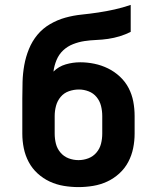

<svg xmlns="http://www.w3.org/2000/svg" viewBox="-20 -755 640 783"><path d="M300 8Q270 8 240 3Q210 -2 183 -14.5Q156 -27 133.5 -47.5Q111 -68 97 -94.5Q83 -121 77 -150.5Q71 -180 71 -210V-354Q71 -388 72 -422Q73 -456 79 -489.5Q85 -523 98 -555Q111 -587 132.5 -613Q154 -639 184 -656.5Q214 -674 246.5 -683Q279 -692 313 -695.5Q347 -699 380.5 -704Q414 -709 447.5 -716.5Q481 -724 513 -735V-625Q491 -614 468 -607Q445 -600 421 -596.5Q397 -593 372.5 -592Q348 -591 324.5 -587.5Q301 -584 278 -575Q255 -566 237.5 -549.5Q220 -533 210.5 -510Q201 -487 198 -463Q219 -484 248 -492.5Q277 -501 307 -501Q336 -501 365 -495Q394 -489 420.5 -476Q447 -463 469 -442.5Q491 -422 504.5 -396Q518 -370 523.5 -341Q529 -312 529 -282V-210Q529 -180 523 -150.5Q517 -121 503 -94.5Q489 -68 466.5 -47.5Q444 -27 417 -14.5Q390 -2 360 3Q330 8 300 8ZM300 -102Q321 -102 340.5 -109.5Q360 -117 373.5 -133Q387 -149 392 -169Q397 -189 397 -210V-282Q397 -303 392 -323Q387 -343 374 -359Q361 -375 341.5 -382.5Q322 -390 302 -390Q281 -390 261 -383Q241 -376 227.5 -360Q214 -344 208.5 -323.5Q203 -303 203 -282V-210Q203 -189 208 -169Q213 -149 226.5 -133Q240 -117 259.5 -109.5Q279 -102 300 -102Z"/></svg>

Font: Iosevka Aile Extrabold
Style: Regular
Weight: 800
Designer: Belleve Invis
Foundry: Belleve Invis
Version: Version 27.3.5; ttfautohint (v1.8.4)